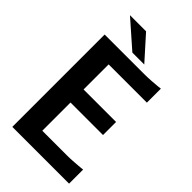

<svg xmlns="http://www.w3.org/2000/svg" viewBox="-284 -1044 1132 1132"><g transform="rotate(45 282.5 -478.0)"><path d="M535.2 0H62V-770H393.1Q419.9 -770 452.1 -772.2Q484.4 -774.4 502.9 -776.4L522 -778.8V-662.1H203.1V-453.1H474.1V-344.2H203.1V-108.9H407.2Q434.1 -108.9 466.1 -111.1Q498 -113.3 516.6 -115.2L535.2 -117.2ZM86.9 -956.1H221.2L352.1 -810.1H252.9Z"/></g></svg>

Font: Junction Bold
Style: Bold
Weight: 700
Designer: Caroline Hadilaksono
Foundry: Caroline Hadilaksono
Version: Version 001.001